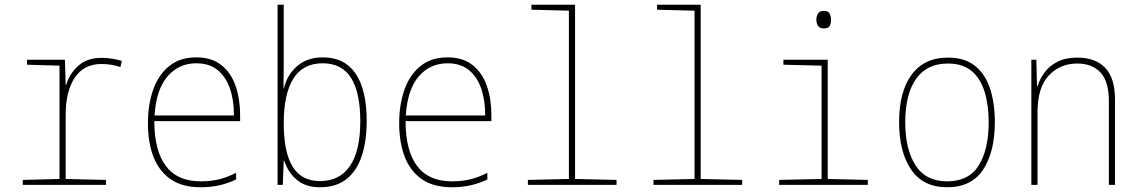

<svg xmlns="http://www.w3.org/2000/svg" viewBox="-20 -780 4810 810"><path d="M76 0V-21L231 -25V-503L94 -507V-528H254L257 -421H259Q272 -467 309 -501.5Q346 -536 409 -536Q431 -536 455 -532Q479 -528 494 -523L488 -497Q450 -510 408 -510Q334 -510 295.5 -452.5Q257 -395 257 -294V-25L427 -21V0Z M827 10Q748 10 699 -24.5Q650 -59 627 -119.5Q604 -180 604 -260Q604 -338 626 -401Q648 -464 693.5 -501Q739 -538 808 -538Q874 -538 915 -504.5Q956 -471 974.5 -416Q993 -361 993 -295V-269H631Q631 -145 679.5 -80Q728 -15 827 -15Q869 -15 904 -23.5Q939 -32 976 -51V-23Q909 10 827 10ZM967 -293Q967 -357 950 -406.5Q933 -456 898 -484.5Q863 -513 808 -513Q734 -513 686.5 -457.5Q639 -402 632 -293Z M1330 10Q1269 10 1232 -21.5Q1195 -53 1179 -102H1177L1173 0H1151V-760H1177V-510Q1177 -488 1176.5 -459Q1176 -430 1176 -408H1178Q1191 -464 1233.5 -501Q1276 -538 1342 -538Q1434 -538 1480.5 -469Q1527 -400 1527 -270Q1527 -186 1506.5 -123Q1486 -60 1442.5 -25Q1399 10 1330 10ZM1330 -16Q1413 -16 1456.5 -80Q1500 -144 1500 -269Q1500 -388 1461.5 -450.5Q1423 -513 1341 -513Q1258 -513 1217.5 -448Q1177 -383 1177 -260Q1177 -138 1214.5 -77Q1252 -16 1330 -16Z M1887 10Q1808 10 1759 -24.5Q1710 -59 1687 -119.5Q1664 -180 1664 -260Q1664 -338 1686 -401Q1708 -464 1753.5 -501Q1799 -538 1868 -538Q1934 -538 1975 -504.5Q2016 -471 2034.5 -416Q2053 -361 2053 -295V-269H1691Q1691 -145 1739.5 -80Q1788 -15 1887 -15Q1929 -15 1964 -23.5Q1999 -32 2036 -51V-23Q1969 10 1887 10ZM2027 -293Q2027 -357 2010 -406.5Q1993 -456 1958 -484.5Q1923 -513 1868 -513Q1794 -513 1746.5 -457.5Q1699 -402 1692 -293Z M2207 0V-21L2380 -25V-735L2222 -739V-760H2406V-25L2581 -21V0Z M2737 0V-21L2910 -25V-735L2752 -739V-760H2936V-25L3111 -21V0Z M3456 -660Q3438 -660 3431 -671Q3424 -682 3424 -697Q3424 -711 3430.5 -722.5Q3437 -734 3456 -734Q3474 -734 3480 -722.5Q3486 -711 3486 -697Q3486 -684 3481 -672Q3476 -660 3456 -660ZM3267 0V-21L3446 -25V-503L3285 -507V-528H3472V-25L3641 -21V0Z M3976 10Q3874 10 3823.5 -65Q3773 -140 3773 -265Q3773 -393 3826 -465Q3879 -537 3979 -537Q4050 -537 4093.5 -502Q4137 -467 4157 -405.5Q4177 -344 4177 -265Q4177 -140 4128 -65Q4079 10 3976 10ZM3976 -15Q4067 -15 4109 -82Q4151 -149 4151 -265Q4151 -336 4134 -392Q4117 -448 4079.5 -480Q4042 -512 3979 -512Q3890 -512 3844.5 -447Q3799 -382 3799 -264Q3799 -150 3842.5 -82.5Q3886 -15 3976 -15Z M4331 0V-528H4352L4355 -416H4357Q4366 -446 4386.5 -474Q4407 -502 4441 -519.5Q4475 -537 4525 -537Q4601 -537 4642.5 -494Q4684 -451 4684 -359V0H4658V-352Q4658 -437 4622.5 -474.5Q4587 -512 4525 -512Q4452 -512 4404.5 -461.5Q4357 -411 4357 -306V0Z"/></svg>

Font: Noto Sans Mono Condensed Thin
Style: Regular
Weight: 100
Width: 3
Designer: Monotype Design Team
Foundry: Monotype Imaging Inc.
Version: Version 2.014; ttfautohint (v1.8.4.7-5d5b)